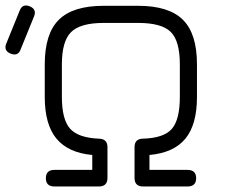

<svg xmlns="http://www.w3.org/2000/svg" viewBox="-82 -675 813 695"><path d="M-44 -481Q-70 -492 -59 -518L-11 -636Q-1 -663 26 -652Q52 -641 41 -615L-7 -497Q-16 -470 -44 -481ZM80 -324V-442Q80 -553 131 -603.5Q182 -654 293 -654H418Q529 -654 580 -603.5Q631 -553 631 -442V-324Q631 -224 589 -173Q547 -122 459 -114V-60H597Q628 -60 628 -30Q628 0 597 0H436Q405 0 405 -31V-142Q405 -172 434 -173Q511 -175 540 -208.5Q569 -242 569 -324V-442Q569 -527 536 -559.5Q503 -592 418 -592H293Q209 -592 175.5 -559Q142 -526 142 -442V-324Q142 -243 171.5 -209.5Q201 -176 277 -173Q307 -172 307 -142V-31Q307 0 276 0H115Q84 0 84 -30Q84 -60 115 -60H252V-114Q165 -122 122.5 -173Q80 -224 80 -324Z"/></svg>

Font: Jura Medium
Style: Regular
Weight: 500
Designer: Daniel Johnson, Alexei Vanyashin
Foundry: Daniel Johnson
Version: Version 5.103